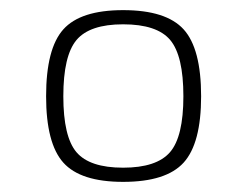

<svg xmlns="http://www.w3.org/2000/svg" viewBox="-20 -622 488 379"><path d="M223 -602Q308 -602 342.5 -564Q377 -526 377 -432Q377 -339 342.5 -301Q308 -263 223 -263Q139 -263 105 -301Q71 -339 71 -432Q71 -526 105 -564Q139 -602 223 -602ZM223 -574Q157 -574 131 -543Q105 -512 105 -432Q105 -352 131 -321.5Q157 -291 223 -291Q289 -291 315.5 -321.5Q342 -352 342 -432Q342 -512 316 -543Q290 -574 223 -574Z"/></svg>

Font: Exo 2.0 Extra Light
Style: Regular
Weight: 250
Designer: Natanael Gama
Version: Version 1.001;PS 001.001;hotconv 1.0.70;makeotf.lib2.5.58329